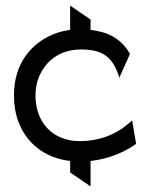

<svg xmlns="http://www.w3.org/2000/svg" viewBox="-20 -567 535 687"><path d="M30 -226C30 -192 35 -160 46 -131C74 -57 137 -2 231 9V50L304 100V9C369 2 426 -23 467 -52L453 -136L429 -116C388 -84 333 -62 265 -62C242 -62 220 -66 200 -74C145 -96 107 -149 107 -226C107 -249 111 -271 119 -291C142 -347 192 -390 270 -390C344 -390 384 -366 407 -289L445 -374C411 -435 357 -454 304 -460V-497L231 -547V-460C209 -457 189 -452 170 -444C90 -411 30 -338 30 -226Z"/></svg>

Font: Charger Pro
Style: Regular
Weight: 400
Designer: Jasper
Foundry: Cannot Into Space Fonts
Version: Version 1.09